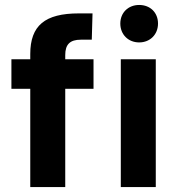

<svg xmlns="http://www.w3.org/2000/svg" viewBox="-20 -754 704 774"><path d="M541 -583C585 -583 617 -615 617 -659C617 -703 586 -734 541 -734C497 -734 465 -703 465 -659C465 -615 497 -583 541 -583ZM243 -532C243 -575 262 -594 306 -594H350L353 -700H298C161 -700 102 -651 102 -536V-515H26V-396H102V0H243V-396H357V-515H243ZM467 0H608V-515H467Z"/></svg>

Font: Arthouse Owned
Style: Bold
Weight: 700
Designer: Jeremy Tribby
Foundry: Tribby Type
Version: Version 1.000;PS 001.000;hotconv 1.0.88;makeotf.lib2.5.64775